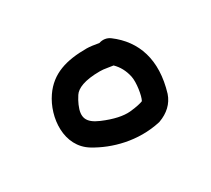

<svg xmlns="http://www.w3.org/2000/svg" viewBox="-59 -745 440 400"><g transform="rotate(-30 161.0 -544.5)"><path d="M207.5 -591.7C217.7 -581.6 224.8 -569.1 228.3 -552.7C231.5 -537.6 226.8 -507.6 221.3 -497.8C217.2 -495.9 205.4 -492.9 189.2 -491.4C173.3 -490 152 -494.2 125.6 -505.5C98 -517.4 92.3 -531.7 103.5 -557.6C105.8 -563.1 109.1 -569 113.2 -575.4C120.6 -586.8 139.6 -595.5 176.5 -595.5C181.7 -595.5 187.3 -595 194.4 -593.7ZM176.5 -650.5C127.6 -650.5 90.8 -639.9 66.2 -604.1C38.4 -563.7 32.5 -496.4 80.7 -467.5C118.6 -444.7 173.2 -429.1 230.2 -441.8L231 -442L231.8 -442.3C253.1 -450 268.6 -464 275.4 -484.2C296.8 -555.4 278 -608.5 232 -643C224.3 -648.8 214.5 -650.2 205.2 -647C195.2 -648.9 183.5 -650.5 176.5 -650.5Z"/></g></svg>

Font: MewTooHand
Style: BdWide
Weight: 400
Designer: Mew Too, Robert Jablonski
Version: Version 0.77